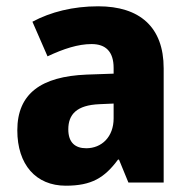

<svg xmlns="http://www.w3.org/2000/svg" viewBox="-20 -580 604 610"><path d="M292 -560C212 -560 141 -542 83 -511L131 -401C182 -425 228 -440 271 -440C316 -440 341 -416 341 -364V-346L255 -343C111 -337 35 -283 35 -166C35 -57 94 10 189 10C271 10 312 -15 355 -73H358L388 0H500V-363C500 -494 424 -560 292 -560ZM296 -249 341 -251V-204C341 -145 303 -109 254 -109C219 -109 197 -127 197 -169C197 -217 224 -246 296 -249Z"/></svg>

Font: Noto Sans Gujarati UI SemiCondensed ExtraBold
Style: Regular
Weight: 800
Width: 4
Designer: Jelle Bosma - Monotype Design Team, Universal Thirst
Foundry: Monotype Imaging Inc.
Version: Version 2.106